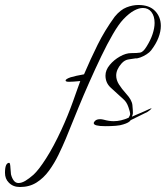

<svg xmlns="http://www.w3.org/2000/svg" viewBox="-246 -499 665 770"><path d="M-166 251Q-194 251 -211 233Q-226 218 -226 194Q-226 154 -209 154Q-205 154 -204 176L-202 200Q-198 216 -190.5 225.5Q-183 235 -172 235Q-159 235 -144 226Q-129 217 -112 202Q-91 183 -61 136Q-31 89 0 22Q13 -6 25 -35.5Q37 -65 47 -93Q55 -115 63.5 -139.5Q72 -164 76 -174Q46 -171 31 -171Q17 -171 17 -176Q17 -182 37 -189Q57 -195 91 -201Q117 -262 145.5 -319.5Q174 -377 214 -432Q237 -460 261.5 -469.5Q286 -479 309 -479Q353 -479 376 -455Q399 -431 399 -395Q399 -373 389.5 -348Q380 -323 360 -297Q354 -289 341.5 -281Q329 -273 316.5 -268.5Q304 -264 298 -265Q288 -263 271 -261Q254 -259 241 -244Q220 -220 220 -196Q220 -178 231 -160.5Q242 -143 260 -123Q283 -98 285 -77.5Q287 -57 287 -45Q287 -43 286 -39.5Q285 -36 283 -31Q289 -34 303.5 -40Q318 -46 331.5 -52Q345 -58 349 -60Q361 -65 361 -65Q363 -65 358 -60Q353 -55 345 -50L278 -17Q272 -7 248 0Q237 4 218 5.5Q199 7 177 7Q130 7 130 -5Q130 -10 136.5 -15.5Q143 -21 156 -21Q159 -21 162.5 -20.5Q166 -20 170 -19Q191 -13 210 -13Q239 -13 270 -27Q276 -36 276 -43Q276 -49 269 -69.5Q262 -90 249 -101Q218 -129 197.5 -148Q177 -167 177 -196Q177 -218 194 -238.5Q211 -259 235 -272.5Q259 -286 280 -286Q304 -286 316 -288Q328 -290 341 -311Q358 -338 366 -362.5Q374 -387 374 -407Q374 -434 361.5 -450.5Q349 -467 327 -467Q311 -467 291.5 -456.5Q272 -446 249 -422Q230 -402 207 -362.5Q184 -323 160 -273Q136 -223 112.5 -170Q89 -117 69.5 -69.5Q50 -22 36.5 11.5Q23 45 18 57Q5 88 -11.5 122Q-28 156 -49.5 185.5Q-71 215 -99.5 233Q-128 251 -166 251Z"/></svg>

Font: Lovers Quarrel
Style: Regular
Weight: 400
Designer: Robert E. Leuschke
Foundry: Robert E. Leuschke
Version: Version 1.010; ttfautohint (v1.8.3)